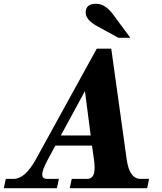

<svg xmlns="http://www.w3.org/2000/svg" viewBox="-108 -988 851 1008"><path d="M664.6 0H258.3L268.6 -48.8H348.1Q379.4 -48.8 386.2 -81.5Q388.7 -93.3 388.7 -108.9Q388.7 -126 385.7 -147.5L375 -223.6H182.6L141.6 -147.5Q113.8 -95.2 113.8 -71.8Q113.8 -48.8 139.6 -48.8H201.2L190.9 0H-87.9L-77.6 -48.8H-36.6Q22.5 -48.8 78.1 -147.5L399.9 -732.4H476.1L557.6 -147.5Q572.8 -48.8 629.9 -48.8H674.8ZM368.2 -276.9 337.9 -509.8 211.4 -276.9ZM576.2 -789.6H513.7L405.8 -848.6Q341.8 -882.8 341.8 -921.9Q341.8 -968.3 396.5 -968.3Q445.3 -968.3 488.3 -908.7Z"/></svg>

Font: Munson
Style: Bold Italic
Weight: 700
Italic angle: -12°
Designer: Paul James MIller
Foundry: High-Logic / Made with FontCreator
Version: Version 2.10;May 5, 2019;FontCreator 11.5.0.2430 64-bit